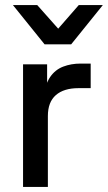

<svg xmlns="http://www.w3.org/2000/svg" viewBox="-20 -738 426 758"><path d="M71 0V-484H166V-352L153 -353Q158 -405 178 -434Q198 -463 229.5 -475Q261 -487 298 -487H338V-390H290Q232 -390 200.5 -362.5Q169 -335 169 -280V0ZM156 -563 31 -718H127L238 -593H182L291 -718H386L261 -563Z"/></svg>

Font: SUSE Medium
Style: Regular
Weight: 500
Designer: Rene Bieder
Foundry: SUSE
Version: Version 1.000